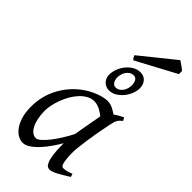

<svg xmlns="http://www.w3.org/2000/svg" viewBox="-280 -941 1020 1020"><g transform="rotate(45 229.5 -431.5)"><path d="M294.4 -210.4Q297.9 -232.4 302 -256.1Q306.2 -279.8 310.3 -301.8Q314.5 -323.7 317.6 -342Q320.8 -360.4 322.8 -371.1Q315.4 -377 306.6 -383.1Q297.9 -389.2 287.8 -394.3Q277.8 -399.4 266.8 -402.6Q255.9 -405.8 244.1 -405.8Q221.7 -405.8 201.9 -394.8Q182.1 -383.8 165.3 -365.7Q148.4 -347.7 135 -324.5Q121.6 -301.3 112.3 -276.6Q103 -252 97.9 -228Q92.8 -204.1 92.8 -185.1Q92.8 -153.3 98.1 -127.9Q103.5 -102.5 112.8 -84.5Q122.1 -66.4 134.8 -56.6Q147.5 -46.9 162.1 -46.9Q173.8 -46.9 190.7 -61.8Q207.5 -76.7 225.8 -100.3Q244.1 -124 262.2 -153.1Q280.3 -182.1 294.4 -210.4ZM439.9 -33.2Q397.5 -5.4 371.3 7.3Q345.2 20 331.1 20Q322.3 20 314.2 13.9Q306.2 7.8 299.8 -9Q293.5 -25.9 289.8 -55.7Q286.1 -85.4 286.1 -132.8Q273.4 -110.4 255.1 -83.7Q236.8 -57.1 215.8 -33.9Q194.8 -10.7 172.6 4.6Q150.4 20 129.9 20Q113.8 20 95.5 10.7Q77.1 1.5 61.8 -18.8Q46.4 -39.1 36.1 -71Q25.9 -103 25.9 -148.9Q25.9 -187.5 34.9 -224.4Q43.9 -261.2 62 -294.9Q80.1 -328.6 106.2 -358.2Q132.3 -387.7 167 -411.1Q180.2 -419.9 196 -428.2Q211.9 -436.5 228.8 -442.9Q245.6 -449.2 262.2 -453.1Q278.8 -457 293.9 -457Q304.2 -457 314 -454.3Q323.7 -451.7 332.8 -447.3Q341.8 -442.9 350.1 -437.7Q358.4 -432.6 365.7 -427.7Q377 -436 389.6 -443.1Q402.3 -450.2 416 -457L425.8 -439.9Q417.5 -433.1 412.1 -427.7Q406.7 -422.4 402.6 -415.3Q398.4 -408.2 395.5 -397.9Q392.6 -387.7 389.2 -371.1Q381.8 -335.9 375.2 -299.1Q368.7 -262.2 364 -229.5Q359.4 -196.8 356.7 -171.9Q354 -147 354 -136.2Q354 -108.4 355.7 -89.4Q357.4 -70.3 360.4 -58.8Q363.3 -47.4 367.7 -42.2Q372.1 -37.1 377.9 -37.1Q387.7 -37.1 401.1 -39.8Q414.6 -42.5 434.1 -50.8ZM325.2 -606.9Q325.2 -624 317.9 -637.5Q310.5 -650.9 295.4 -650.9Q281.7 -650.9 271.5 -644.5Q261.2 -638.2 254.2 -628.2Q247.1 -618.2 243.7 -606Q240.2 -593.8 240.2 -582Q240.2 -564 248.3 -550.5Q256.3 -537.1 271.5 -537.1Q284.7 -537.1 294.7 -543.7Q304.7 -550.3 311.5 -560.3Q318.4 -570.3 321.8 -582.8Q325.2 -595.2 325.2 -606.9ZM366.2 -625Q366.2 -605 357.7 -583.3Q349.1 -561.5 334.2 -543.2Q319.3 -524.9 299.6 -512.9Q279.8 -501 257.3 -501Q244.6 -501 233.9 -505.9Q223.1 -510.7 215.3 -519Q207.5 -527.3 203.4 -538.1Q199.2 -548.8 199.2 -561Q199.2 -583 207.8 -605.5Q216.3 -627.9 231.2 -646.2Q246.1 -664.6 266.1 -676.3Q286.1 -688 309.1 -688Q335 -688 350.6 -670.2Q366.2 -652.3 366.2 -625ZM459.5 -825.2 237.3 -706.1Q230.5 -710.4 228 -714.8Q225.6 -719.2 221.2 -729L412.1 -882.8L423.3 -875.5Q429.7 -871.1 436.8 -866.2Q443.8 -861.3 450.2 -856.4Q456.5 -851.6 459.5 -848.1Z"/></g></svg>

Font: Gentium Plus Afr
Style: Italic
Weight: 400
Italic angle: -8°
Designer: J. Victor Gaultney, Annie Olsen, Iska Routamaa, Becca Hirsbrunner
Foundry: SIL International
Version: Version 5.000